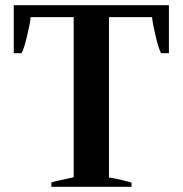

<svg xmlns="http://www.w3.org/2000/svg" viewBox="-20 -720 705 740"><path d="M178 -17Q195 -22 233 -30L264 -37V-654H98Q96 -630 84 -580Q72 -530 63 -515H33V-700H631V-515H601Q592 -530 580 -580Q568 -630 566 -654H400V-36Q445 -29 487 -16V0H178Z"/></svg>

Font: Trirong SemiBold
Style: Regular
Weight: 600
Designer: Katatrad Team
Foundry: CadsonDemak
Version: Version 1.000